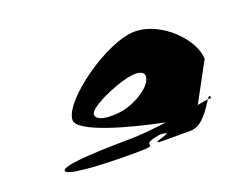

<svg xmlns="http://www.w3.org/2000/svg" viewBox="-80 -871 1020 786"><g transform="rotate(-20 430.5 -478.0)"><path d="M95 -274C95 -256 197 -244 388 -244C530 -244 394 -260 510 -280C606 -278 427 -252 518 -252H636C690 -252 727 -322 746 -349C735 -348 719 -345 699 -341L790 -509C790 -590 677 -712 558 -712C436 -712 196 -540 196 -458C196 -405 407 -348 552 -319C493 -311 434 -305 388 -305C197 -303 95 -294 95 -274ZM286 -449C285 -479 408 -532 466 -544C522 -557 552 -542 535 -507C518 -472 460 -436 402 -424C338 -414 287 -422 286 -449ZM746 -349C755 -350 760 -349 760 -347C760 -365 755 -362 746 -349Z"/></g></svg>

Font: Ampere
Style: SCSuExt
Weight: 400
Version: Version 1